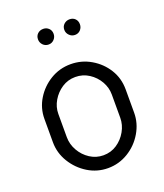

<svg xmlns="http://www.w3.org/2000/svg" viewBox="-127 -752 722 844"><g transform="rotate(-20 234.5 -329.5)"><path d="M234 7Q183 7 140 -19.5Q97 -46 70.5 -89.5Q44 -133 44 -183V-292Q44 -342 70 -384.5Q96 -427 139 -453Q182 -479 234 -479Q285 -479 328.5 -453.5Q372 -428 398 -386Q424 -344 424 -292V-183Q424 -134 398 -90Q372 -46 328.5 -19.5Q285 7 234 7ZM234 -53Q269 -53 297 -71.5Q325 -90 342 -120Q359 -150 359 -183V-292Q359 -324 342.5 -353Q326 -382 297.5 -400.5Q269 -419 234 -419Q199 -419 171 -400.5Q143 -382 126 -353Q109 -324 109 -292V-183Q109 -150 126 -120Q143 -90 171.5 -71.5Q200 -53 234 -53ZM297 -593Q282 -593 271 -604Q260 -615 260 -630Q260 -646 271 -656Q282 -666 297 -666Q313 -666 323 -656Q333 -646 333 -630Q333 -615 323 -604Q313 -593 297 -593ZM174 -593Q158 -593 147.5 -604Q137 -615 137 -630Q137 -646 147.5 -656Q158 -666 174 -666Q189 -666 199.5 -656Q210 -646 210 -630Q210 -615 199.5 -604Q189 -593 174 -593Z"/></g></svg>

Font: Dosis ExtraLight
Style: Regular
Weight: 400
Version: Version 3.001; ttfautohint (v1.8.2)